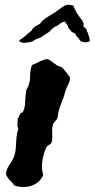

<svg xmlns="http://www.w3.org/2000/svg" viewBox="-20 -776 394 800"><path d="M4.9 -49.8Q6.8 -72.3 20 -90.3Q33.2 -108.4 40 -127.9Q43.9 -140.6 45.4 -154.8Q46.9 -168.9 47.4 -183.1Q47.9 -197.3 49.8 -211.4Q51.8 -225.6 56.6 -239.3Q51.8 -248 52.7 -258.8Q53.7 -269.5 53.7 -281.2Q58.6 -288.1 61.5 -296.9Q64.5 -305.7 75.2 -308.6Q85 -330.1 85 -353Q85 -376 89.8 -400.4Q90.8 -405.3 93.8 -409.2Q96.7 -413.1 98.6 -418Q105.5 -438.5 105.5 -461.4Q105.5 -484.4 113.3 -504.9Q119.1 -506.8 127.9 -511.2Q136.7 -515.6 146 -520Q155.3 -524.4 164.1 -527.3Q172.9 -530.3 179.7 -529.3Q184.6 -527.3 189.5 -523.9Q194.3 -520.5 201.2 -515.6Q206.1 -512.7 210.4 -508.8Q214.8 -504.9 219.7 -502Q223.6 -500 230 -498.5Q236.3 -497.1 238.3 -495.1Q239.3 -494.1 244.6 -488.3Q250 -482.4 255.4 -475.6Q260.7 -468.8 265.6 -462.4Q270.5 -456.1 271.5 -454.1Q272.5 -448.2 270.5 -440.9Q268.6 -433.6 265.1 -426.3Q261.7 -418.9 258.3 -411.6Q254.9 -404.3 252.9 -398.4Q250 -387.7 247.1 -377.4Q244.1 -367.2 239.3 -356.4Q234.4 -343.8 228.5 -327.1Q222.7 -310.5 220.7 -292Q218.8 -278.3 210.4 -271.5Q202.1 -264.6 199.2 -252Q197.3 -243.2 197.3 -233.4Q197.3 -223.6 197.8 -214.4Q198.2 -205.1 197.8 -196.3Q197.3 -187.5 193.4 -179.7Q190.4 -174.8 184.6 -172.4Q178.7 -169.9 174.8 -165Q168.9 -155.3 164.6 -140.6Q160.2 -126 157.2 -109.9Q154.3 -93.8 154.8 -77.6Q155.3 -61.5 160.2 -48.8Q155.3 -33.2 143.1 -21.5Q130.9 -9.8 114.3 -3.4Q97.7 2.9 78.6 3.4Q59.6 3.9 40 -2.9Q32.2 -14.6 21.5 -24.9Q10.7 -35.2 4.9 -49.8ZM285.2 -752.9Q290 -742.2 294.9 -731.4Q299.8 -720.7 307.6 -710.9Q312.5 -703.1 318.8 -695.8Q325.2 -688.5 328.1 -678.7Q329.1 -675.8 328.1 -672.4Q327.1 -668.9 328.1 -665Q330.1 -663.1 333.5 -660.6Q336.9 -658.2 338.9 -656.2Q340.8 -648.4 342.3 -645.5Q343.8 -642.6 345.7 -639.6Q348.6 -631.8 351.1 -623Q353.5 -614.3 354.5 -605.5Q345.7 -598.6 332 -600.1Q318.4 -601.6 314.5 -606.4Q312.5 -608.4 311 -611.3Q309.6 -614.3 307.6 -616.2L297.9 -626Q295.9 -628.9 294.9 -631.8Q293.9 -634.8 292 -636.7Q290 -638.7 285.2 -640.1Q280.3 -641.6 278.3 -643.6Q272.5 -652.3 270.5 -653.8Q268.6 -655.3 266.6 -657.2Q264.6 -660.2 264.2 -663.6Q263.7 -667 261.7 -669.9Q256.8 -677.7 255.9 -678.2Q254.9 -678.7 250 -686.5Q243.2 -684.6 239.3 -683.1Q235.4 -681.6 232.4 -679.2Q229.5 -676.8 226.6 -674.3Q223.6 -671.9 217.8 -668.9Q215.8 -667 212.4 -666Q209 -665 207 -663.1Q200.2 -659.2 195.3 -654.3Q190.4 -649.4 185.5 -643.6Q178.7 -638.7 172.4 -635.3Q166 -631.8 160.2 -627Q148.4 -618.2 139.6 -616.2Q130.9 -614.3 120.1 -606.4Q116.2 -602.5 102.5 -600.1Q88.9 -597.7 79.1 -597.7Q73.2 -597.7 66.9 -600.1Q60.5 -602.5 60.5 -605.5Q59.6 -608.4 64.5 -611.3Q69.3 -614.3 72.3 -616.2Q83 -624 92.3 -632.3Q101.6 -640.6 111.3 -648.4Q116.2 -657.2 119.6 -660.2Q123 -663.1 127.9 -667Q131.8 -668.9 137.7 -671.9Q143.6 -674.8 147.5 -677.7Q149.4 -679.7 150.9 -682.6Q152.3 -685.5 155.3 -688.5Q168 -700.2 188.5 -711.9Q209 -723.6 224.6 -735.4Q231.4 -740.2 240.7 -747.1Q250 -753.9 259.8 -755.9Q267.6 -756.8 273.4 -755.4Q279.3 -753.9 285.2 -752.9Z"/></svg>

Font: Trade Winds
Style: Regular
Weight: 400
Designer: Squid
Foundry: Font Diner, Inc DBA Sideshow
Version: Version 1.000